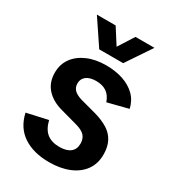

<svg xmlns="http://www.w3.org/2000/svg" viewBox="-179 -821 836 930"><g transform="rotate(30 239.0 -355.5)"><path d="M242 12Q155 12 98 -25.5Q41 -63 24 -139L141 -165Q152 -119 178.5 -98Q205 -77 248 -77Q288 -77 309 -93.5Q330 -110 330 -142Q330 -168 316 -184.5Q302 -201 268 -211L170 -238Q114 -253 82 -288.5Q50 -324 50 -378Q50 -425 75 -459.5Q100 -494 145 -513.5Q190 -533 249 -533Q301 -533 343 -519Q385 -505 413.5 -477.5Q442 -450 452 -407L338 -378Q326 -412 303 -427.5Q280 -443 245 -443Q209 -443 190 -428Q171 -413 171 -388Q171 -366 184.5 -352Q198 -338 227 -329L320 -304Q361 -292 391 -273.5Q421 -255 437 -225Q453 -195 453 -152Q453 -100 426.5 -63.5Q400 -27 352.5 -7.5Q305 12 242 12ZM180 -583 86 -723H191L272 -596H221L302 -723H408L314 -583Z"/></g></svg>

Font: TikTok Sans 24pt SemiBold
Style: Regular
Weight: 600
Version: Version 4.000